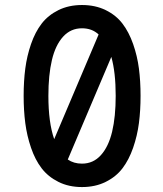

<svg xmlns="http://www.w3.org/2000/svg" viewBox="-20 -735 658 773"><path d="M310.1 -714.8Q363.8 -714.8 405.5 -694.3Q447.3 -673.8 473.1 -639.9Q499 -606 515.9 -557.9Q532.7 -509.8 539.3 -459Q545.9 -408.2 545.9 -349.1Q545.9 -290 539.3 -239.3Q532.7 -188.5 515.9 -139.9Q499 -91.3 473.1 -57.4Q447.3 -23.4 405.5 -2.7Q363.8 18.1 310.1 18.1Q256.8 18.1 215.3 -2.7Q173.8 -23.4 147.7 -57.4Q121.6 -91.3 105 -139.9Q88.4 -188.5 81.8 -239.3Q75.2 -290 75.2 -349.1Q75.2 -408.2 81.8 -459Q88.4 -509.8 105 -557.9Q121.6 -606 147.7 -639.9Q173.8 -673.8 215.3 -694.3Q256.8 -714.8 310.1 -714.8ZM174.8 -349.1Q174.8 -241.7 198.2 -174.8L377 -596.2Q350.6 -621.1 310.1 -621.1Q264.6 -621.1 233.9 -587.2Q203.1 -553.2 189 -493.2Q174.8 -433.1 174.8 -349.1ZM428.2 -505.9 252.9 -92.8Q276.9 -76.2 310.1 -76.2Q355.5 -76.2 386.2 -110.4Q417 -144.5 431.4 -204.8Q445.8 -265.1 445.8 -349.1Q445.8 -443.8 428.2 -505.9Z"/></svg>

Font: Fragment Mono SemBd
Style: Regular
Weight: 600
Designer: Wei Huang based on Nimbus Sans by URW Studio, based on Helvetica by Max Miedinger.
Foundry: Wei Huang
Version: Version 1.011